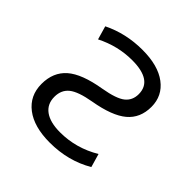

<svg xmlns="http://www.w3.org/2000/svg" viewBox="-146 -655 790 790"><g transform="rotate(45 248.5 -260.0)"><path d="M250 -530Q341 -530 391.5 -492Q442 -454 442 -390Q442 -325 397.5 -287.5Q353 -250 254 -233Q185 -221 157.5 -199Q130 -177 130 -137Q130 -95 161 -72.5Q192 -50 250 -50Q343 -50 425 -99L442 -40Q357 10 250 10Q158 10 106.5 -29.5Q55 -69 55 -137Q55 -205 99.5 -244Q144 -283 246 -300Q316 -312 342 -333Q368 -354 368 -390Q368 -470 250 -470Q167 -470 90 -431L73 -490Q154 -530 250 -530Z"/></g></svg>

Font: M PLUS 1p
Style: Regular
Weight: 400
Version: Version 1.062